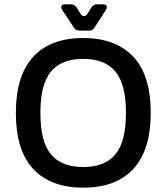

<svg xmlns="http://www.w3.org/2000/svg" viewBox="-20 -853 767 884"><path d="M363 11Q214 11 133.5 -74.5Q53 -160 53 -333Q53 -504 132.5 -591Q212 -678 363 -678Q512 -678 593 -592.5Q674 -507 674 -333Q674 -163 594.5 -76Q515 11 363 11ZM363 -84Q463 -84 511.5 -142.5Q560 -201 560 -334Q560 -465 511.5 -523.5Q463 -582 363 -582Q263 -582 214.5 -523.5Q166 -465 166 -333Q166 -201 214.5 -142.5Q263 -84 363 -84ZM346 -712Q330 -712 321 -725L266 -808Q260 -818 263.5 -825.5Q267 -833 280 -833H307Q323 -833 332 -819L352 -788Q359 -779 367 -779Q375 -779 381 -787L401 -819Q410 -833 426 -833H454Q467 -833 470.5 -826Q474 -819 468 -808L415 -726Q407 -712 391 -712Z"/></svg>

Font: Pitagon Sans Medium
Style: Regular
Weight: 500
Designer: Travis Tran
Foundry: Pitagon
Version: Version 1.001; ttfautohint (v1.8.4.7-5d5b);gftools[0.9.26]